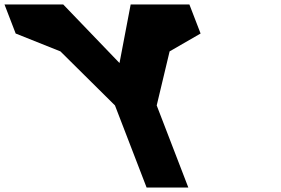

<svg xmlns="http://www.w3.org/2000/svg" viewBox="-265 -845 1264 865"><path d="M588.2 -825H549.7H323.7L273.4 -561L19.7 -825H-206.3H-244.8L-194.4 -694L7.2 -613.5L253 -370L395.5 0H583.5L441 -370L499.1 -613.5L638.7 -694Z"/></svg>

Font: Hussar
Style: BdOpOblFour
Weight: 700
Foundry: Cannot Into Space Fonts
Version: Version 2.00